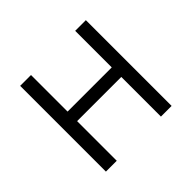

<svg xmlns="http://www.w3.org/2000/svg" viewBox="-131 -684 839 839"><g transform="rotate(-45 288.0 -265.0)"><path d="M85 0H152V-245H425V0H491V-530H425V-304H152V-530H85Z"/></g></svg>

Font: Iosevka Sparkle Light
Style: Regular
Weight: 300
Designer: Belleve Invis
Foundry: Belleve Invis
Version: Version 4.5.0; ttfautohint (v1.8.3)